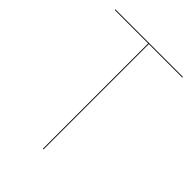

<svg xmlns="http://www.w3.org/2000/svg" viewBox="-200 -776 871 871"><g transform="rotate(45 236.0 -340.0)"><path d="M453.1 -680.1H19.6V-676.1H234.1V0H238.2V-676.1H452.7Z"/></g></svg>

Font: Fira Sans Four
Style: Regular
Weight: 100
Designer: Carrois Corporate & Edenspiekermann AG
Foundry: Carrois Corporate GbR & Edenspiekermann AG
Version: Version 4.203;PS 004.203;hotconv 1.0.88;makeotf.lib2.5.64775